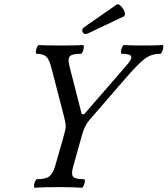

<svg xmlns="http://www.w3.org/2000/svg" viewBox="-20 -880 788 903"><path d="M394 -723.1Q377 -714.8 369.1 -728.5Q361.3 -742.2 377 -752.9L527.8 -857.9Q536.1 -864.3 548.8 -851.3Q561.5 -838.4 565.9 -823.7Q570.3 -809.1 563 -803.2ZM143.1 2.9Q139.2 1.5 139.9 -7.3Q140.6 -16.1 145 -26.6Q149.4 -37.1 153.8 -37.1Q193.4 -37.1 210.7 -49.6Q228 -62 238.8 -97.2L275.9 -226.1Q289.1 -271 289.1 -287.1Q289.1 -300.8 280.8 -333L220.2 -566.9Q210.9 -601.6 196.8 -614.3Q182.6 -627 151.9 -627Q147.9 -628.4 148.7 -637.5Q149.4 -646.5 153.8 -657.2Q158.2 -668 162.1 -668Q194.3 -666 266.1 -666Q338.9 -666 371.1 -668Q375 -666.5 374.3 -657.5Q373.5 -648.4 369.4 -637.7Q365.2 -627 360.8 -627Q319.8 -627 308.8 -615.7Q297.9 -604.5 306.2 -570.8L363.8 -345.2L375 -341.8L571.8 -568.8Q601.6 -601.6 597.4 -614.3Q593.3 -627 551.8 -627Q547.9 -628.4 548.8 -637.5Q549.8 -646.5 554.2 -657.2Q558.6 -668 563 -668Q599.1 -666 652.8 -666Q707 -666 745.1 -668Q749 -666.5 748 -657.5Q747.1 -648.4 742.7 -637.7Q738.3 -627 733.9 -627Q694.3 -627 664.8 -606.4Q635.3 -585.9 574.2 -516.1L400.9 -315.9Q377.9 -290 365.2 -243.2L323.2 -92.8Q314 -59.6 324.5 -48.3Q335 -37.1 376 -37.1Q379.9 -35.6 379.2 -26.9Q378.4 -18.1 373.8 -7.6Q369.1 2.9 365.2 2.9Q329.1 0 253.9 0Q178.7 0 143.1 2.9Z"/></svg>

Font: Junicode SmCond Medium
Style: Italic
Weight: 500
Width: 4
Italic angle: -11°
Designer: Peter S. Baker
Version: Version 2.206